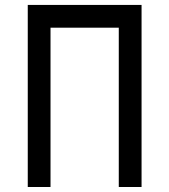

<svg xmlns="http://www.w3.org/2000/svg" viewBox="-20 -747 676 767"><path d="M545.5 -727.3H90.9V0H181.8V-636.4H454.5V0H545.5Z"/></svg>

Font: Departure Mono
Style: Regular
Weight: 400
Monospace: yes
Designer: Helena Zhang
Version: Version 1.500;Glyphs 3.3.1 (3343)